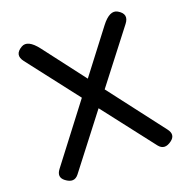

<svg xmlns="http://www.w3.org/2000/svg" viewBox="-134 -863 992 1015"><g transform="rotate(-20 362.0 -356.0)"><path d="M93.3 -731.4Q132.8 -754.4 184.1 -687.5L363.3 -452.6L543 -687.5Q594.2 -754.4 633.8 -731.4Q685.1 -701.7 649.9 -656.2L427.7 -368.7L667.5 -55.2Q696.3 -17.6 661.6 8.8Q617.7 42 588.4 4.9L363.3 -286.1L138.7 4.9Q109.4 42.5 65.4 8.8Q30.8 -17.6 59.6 -55.2L299.3 -368.7L77.1 -656.2Q42 -701.7 93.3 -731.4Z"/></g></svg>

Font: Comic Relief
Style: Regular
Weight: 400
Designer: Jeff Davis
Foundry: Loudifier
Version: Version 1.0